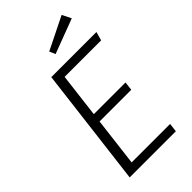

<svg xmlns="http://www.w3.org/2000/svg" viewBox="-266 -962 1041 1041"><g transform="rotate(-45 254.0 -442.0)"><path d="M71 0 155 -685H501L487 -635H207L176 -380H419L413 -330H170L136 -50H431L425 0ZM245 -791 433 -884 459 -832 260 -757Z"/></g></svg>

Font: Glekhifnjqigglhiwekvrgaqftz
Style: Regular
Weight: 300
Italic angle: -8°
Designer: Carrois Corporate & Edenspiekermann
Foundry: Carrois Corporate GbR & Edenspiekermann AG
Version: Version 2.001